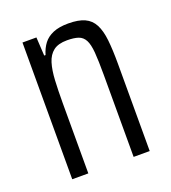

<svg xmlns="http://www.w3.org/2000/svg" viewBox="-102 -595 599 673"><g transform="rotate(-20 197.0 -259.0)"><path d="M54 0V-510H106L110 -441H115Q122 -465 135 -482Q148 -499 170.5 -508.5Q193 -518 227 -518Q265 -518 288 -507.5Q311 -497 323 -474Q335 -451 339 -414.5Q343 -378 343 -325V0H283V-306Q283 -359 280.5 -390Q278 -421 269.5 -437Q261 -453 245 -458.5Q229 -464 203 -464Q170 -464 152 -450Q134 -436 126 -410Q118 -384 116 -346.5Q114 -309 114 -262V0Z"/></g></svg>

Font: Saira ExtraCondensed
Style: Regular
Weight: 400
Width: 2
Designer: Hector Gatti with collaboration of the Omnibus-Type team
Foundry: Omnibus-Type
Version: Version 1.101